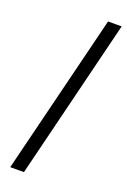

<svg xmlns="http://www.w3.org/2000/svg" viewBox="-155 -861 605 913"><g transform="rotate(20 147.0 -405.0)"><path d="M293.9 -810.1 94.2 0H24.9L225.1 -810.1Z"/></g></svg>

Font: Sinkin Sans 300 Light Italic
Style: Regular
Weight: 300
Italic angle: -112°
Designer: Keith Bates
Foundry: K-Type
Version: Sinkin Sans (version 1.0)  by Keith Bates   •   © 2014   www